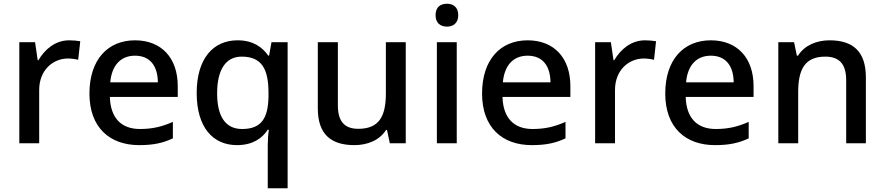

<svg xmlns="http://www.w3.org/2000/svg" viewBox="-20 -764 4718 1024"><path d="M349 -549C275 -549 219 -501 185 -443H181L167 -539H83V0H189V-284C189 -390 262 -452 343 -452C360 -452 382 -449 397 -445L408 -544C392 -547 368 -549 349 -549Z M700 -549C555 -549 457 -446 457 -265C457 -84 565 10 722 10C798 10 848 -1 902 -26V-114C845 -89 795 -76 726 -76C626 -76 569 -136 566 -247H928V-305C928 -455 841 -549 700 -549ZM700 -467C783 -467 821 -409 822 -325H568C576 -416 624 -467 700 -467Z M1408 11V240H1514V-539H1428L1415 -467H1411C1379 -513 1329 -549 1247 -549C1118 -549 1029 -453 1029 -268C1029 -84 1116 10 1244 10C1327 10 1378 -26 1408 -72H1414C1410 -48 1408 -14 1408 11ZM1271 -76C1181 -76 1138 -145 1138 -266C1138 -388 1181 -462 1269 -462C1377 -462 1412 -395 1412 -267V-249C1410 -132 1373 -76 1271 -76Z M2144 -539H2038V-266C2038 -144 2002 -77 1891 -77C1816 -77 1782 -118 1782 -202V-539H1675V-186C1675 -49 1744 10 1870 10C1938 10 2004 -15 2039 -71H2044L2059 0H2144Z M2364 -744C2330 -744 2303 -727 2303 -683C2303 -640 2330 -622 2364 -622C2396 -622 2424 -640 2424 -683C2424 -727 2396 -744 2364 -744ZM2416 -539H2310V0H2416Z M2794 -549C2649 -549 2551 -446 2551 -265C2551 -84 2659 10 2816 10C2892 10 2942 -1 2996 -26V-114C2939 -89 2889 -76 2820 -76C2720 -76 2663 -136 2660 -247H3022V-305C3022 -455 2935 -549 2794 -549ZM2794 -467C2877 -467 2915 -409 2916 -325H2662C2670 -416 2718 -467 2794 -467Z M3420 -549C3346 -549 3290 -501 3256 -443H3252L3238 -539H3154V0H3260V-284C3260 -390 3333 -452 3414 -452C3431 -452 3453 -449 3468 -445L3479 -544C3463 -547 3439 -549 3420 -549Z M3771 -549C3626 -549 3528 -446 3528 -265C3528 -84 3636 10 3793 10C3869 10 3919 -1 3973 -26V-114C3916 -89 3866 -76 3797 -76C3697 -76 3640 -136 3637 -247H3999V-305C3999 -455 3912 -549 3771 -549ZM3771 -467C3854 -467 3892 -409 3893 -325H3639C3647 -416 3695 -467 3771 -467Z M4404 -549C4336 -549 4271 -523 4236 -467H4230L4215 -539H4131V0H4237V-272C4237 -394 4272 -462 4382 -462C4458 -462 4493 -420 4493 -336V0H4598V-351C4598 -490 4529 -549 4404 -549Z"/></svg>

Font: Noto Sans Gujarati Medium
Style: Regular
Weight: 500
Designer: Jelle Bosma - Monotype Design Team, Universal Thirst
Foundry: Monotype Imaging Inc.
Version: Version 2.106